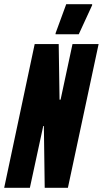

<svg xmlns="http://www.w3.org/2000/svg" viewBox="-37 -899 492 919"><path d="M-17 0 129 -688H244L248 -422H253L310 -688H435L288 0H177L173 -296H170L106 0ZM229 -735V-740L280 -879H404V-874L340 -735Z"/></svg>

Font: Saira Ultra Condensed Black
Style: Italic
Weight: 900
Width: 1
Italic angle: -12°
Designer: Hector Gatti with collaboration of the Omnibus-Type team
Foundry: Omnibus-Type
Version: Version 1.001; ttfautohint (v1.8)